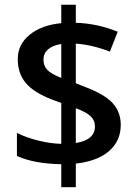

<svg xmlns="http://www.w3.org/2000/svg" viewBox="-20 -727 572 801"><path d="M483.8 -206.3Q483.8 -139.5 435.3 -97.1Q386.8 -54.6 296.3 -44.5V54.1H235.6V-42Q123.4 -43.5 50.6 -76.3V-172.4Q91.5 -152.2 141.6 -140Q191.6 -127.9 235.6 -126.9V-297.3L197.7 -311.4Q122.9 -339.7 88.5 -379.7Q54.1 -419.6 54.1 -480.5Q54.1 -541.5 103.6 -581.9Q153.2 -622.3 235.6 -630.4V-707.3H296.3V-632Q387.8 -628.9 471.2 -594.5L438.3 -511.6Q366 -539.9 296.3 -545V-379.7L330.6 -366Q417.1 -333.7 450.5 -296.3Q483.8 -258.8 483.8 -206.3ZM376.1 -199.2Q376.1 -225 357.7 -242.4Q339.2 -259.9 296.3 -275.5V-130.4Q376.1 -143.6 376.1 -199.2ZM235.6 -401.9V-543.5Q199.7 -537.9 180.5 -521Q161.3 -504 161.3 -478.5Q161.3 -453 176.9 -436Q192.6 -419.1 235.6 -401.9Z"/></svg>

Font: Khula SemiBold
Style: Regular
Weight: 600
Designer: Erin McLaughlin, Steve Matteson
Version: Version 1.002;PS 1.0;hotconv 1.0.72;makeotf.lib2.5.5900; ttf